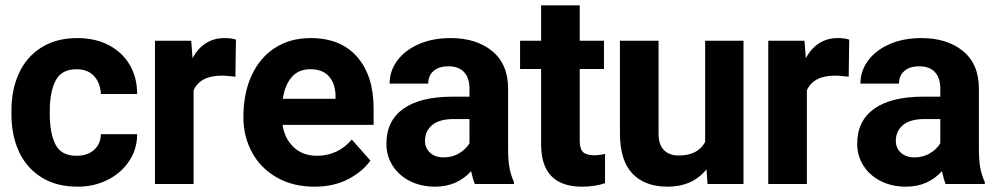

<svg xmlns="http://www.w3.org/2000/svg" viewBox="-20 -691 3744 721"><path d="M359 -187H495Q495 -131 465 -86Q435 -41 384 -15.5Q333 10 272 10Q191 10 135 -25.5Q79 -61 51 -122Q23 -183 23 -261V-276Q23 -354 51 -415.5Q79 -477 135 -512.5Q191 -548 271 -548Q337 -548 387.5 -522Q438 -496 466.5 -448.5Q495 -401 495 -338H359Q357 -379 333.5 -405Q310 -431 267 -431Q211 -431 189 -388.5Q167 -346 167 -276V-261Q167 -190 188.5 -148Q210 -106 268 -106Q308 -106 333 -128Q358 -150 359 -187Z M562 -538H698L703 -473Q745 -548 823 -548Q851 -548 866 -542L864 -403Q853 -404 839 -405.5Q825 -407 813 -407Q732 -407 707 -352V0H562Z M894 -251Q894 -341 925 -408Q956 -475 1013 -511.5Q1070 -548 1146 -548Q1260 -548 1321.5 -477Q1383 -406 1383 -284V-222H1041Q1049 -170 1083 -138Q1117 -106 1171 -106Q1209 -106 1242.5 -121.5Q1276 -137 1301 -167L1371 -88Q1342 -47 1288 -18.5Q1234 10 1161 10Q1080 10 1019.5 -24.5Q959 -59 926.5 -118.5Q894 -178 894 -251ZM1042 -320H1240V-333Q1239 -377 1215.5 -404Q1192 -431 1145 -431Q1101 -431 1075.5 -401.5Q1050 -372 1042 -320Z M1664 -442Q1628 -442 1608 -424.5Q1588 -407 1588 -377H1443Q1443 -424 1471.5 -463Q1500 -502 1552 -525Q1604 -548 1672 -548Q1769 -548 1828.5 -499Q1888 -450 1888 -358V-131Q1888 -87 1893.5 -59Q1899 -31 1910 -8V0H1763Q1757 -14 1749 -48Q1696 10 1614 10Q1562 10 1520.5 -10.5Q1479 -31 1455 -68Q1431 -105 1431 -151Q1431 -237 1494.5 -282.5Q1558 -328 1680 -328H1743V-359Q1743 -398 1723 -420Q1703 -442 1664 -442ZM1743 -153V-244H1685Q1630 -244 1603 -221.5Q1576 -199 1576 -162Q1576 -135 1595 -117.5Q1614 -100 1646 -100Q1679 -100 1704.5 -115.5Q1730 -131 1743 -153Z M2211 -108Q2232 -108 2252 -113V-3Q2213 10 2166 10Q2012 10 2012 -149V-432H1933V-538H2012V-671H2157V-538H2248V-432H2157V-164Q2157 -132 2169.5 -120Q2182 -108 2211 -108Z M2772 0H2637L2633 -55Q2580 10 2487 10Q2402 10 2355 -39Q2308 -88 2308 -191V-538H2453V-190Q2453 -147 2473.5 -127Q2494 -107 2528 -107Q2601 -107 2628 -158V-538H2772Z M2865 -538H3001L3006 -473Q3048 -548 3126 -548Q3154 -548 3169 -542L3167 -403Q3156 -404 3142 -405.5Q3128 -407 3116 -407Q3035 -407 3010 -352V0H2865Z M3432 -442Q3396 -442 3376 -424.5Q3356 -407 3356 -377H3211Q3211 -424 3239.5 -463Q3268 -502 3320 -525Q3372 -548 3440 -548Q3537 -548 3596.5 -499Q3656 -450 3656 -358V-131Q3656 -87 3661.5 -59Q3667 -31 3678 -8V0H3531Q3525 -14 3517 -48Q3464 10 3382 10Q3330 10 3288.5 -10.5Q3247 -31 3223 -68Q3199 -105 3199 -151Q3199 -237 3262.5 -282.5Q3326 -328 3448 -328H3511V-359Q3511 -398 3491 -420Q3471 -442 3432 -442ZM3511 -153V-244H3453Q3398 -244 3371 -221.5Q3344 -199 3344 -162Q3344 -135 3363 -117.5Q3382 -100 3414 -100Q3447 -100 3472.5 -115.5Q3498 -131 3511 -153Z"/></svg>

Font: Freesentation 8 ExtraBold
Style: Regular
Weight: 800
Designer: glyphs from Roboto by Christian Robertson / Hangul glyphs from Noto Sans CJK(Source Han Sans) by Jang Soo-young and Kang
Foundry: PT&
Version: Version 2.001